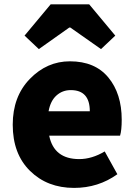

<svg xmlns="http://www.w3.org/2000/svg" viewBox="-20 -872 636 905"><path d="M329.1 13.7Q203.1 13.7 121.6 -66.4Q40 -146.5 40 -284.2Q40 -417 120.6 -500Q201.2 -583 309.6 -583Q427.7 -583 490.7 -506.8Q553.7 -430.7 553.7 -307.6Q553.7 -257.8 545.9 -232.4H211.9Q234.4 -122.1 353.5 -122.1Q413.1 -122.1 473.6 -158.2L533.2 -50.8Q443.4 13.7 329.1 13.7ZM209 -347.7H403.3Q403.3 -447.3 313.5 -447.3Q274.4 -447.3 246.1 -421.9Q217.8 -396.5 209 -347.7ZM95.7 -704.1 218.8 -851.6H400.4L523.4 -704.1L456.1 -640.6L311.5 -742.2H306.6L163.1 -640.6Z"/></svg>

Font: Gen Shin Gothic Heavy
Style: Bold
Weight: 900
Designer: [Source Han Sans]
Ryoko NISHIZUKA  (kana & ideographs); Paul D. Hunt (Latin, Greek & Cyrillic); Wenlong ZHANG  (bopomofo
Version: Version 1.002.20150607